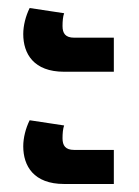

<svg xmlns="http://www.w3.org/2000/svg" viewBox="-20 -512 346 479"><path d="M140 -333H264V-418H165C143 -418 136 -429 136 -447C136 -459 137 -471 140 -479L54 -492C44 -472 38 -448 38 -427C38 -378 64 -333 140 -333ZM140 -53H264V-138H165C143 -138 136 -149 136 -167C136 -179 137 -191 140 -199L54 -212C44 -192 38 -168 38 -147C38 -98 64 -53 140 -53Z"/></svg>

Font: Noto Sans Thai UI Cond SemBd
Style: Regular
Weight: 600
Width: 3
Designer: Monotype Design Team
Foundry: Monotype Imaging Inc.
Version: Version 2.000